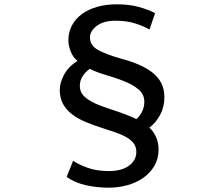

<svg xmlns="http://www.w3.org/2000/svg" viewBox="-20 -799 1040 890"><path d="M673 -662Q650 -676 609.5 -689.5Q569 -703 515 -703Q460 -703 428.5 -679Q397 -655 397 -626Q397 -587 437 -566Q477 -545 542 -527Q587 -515 624 -499Q661 -483 687.5 -462Q714 -441 728 -413Q742 -385 742 -348Q742 -304 722.5 -267Q703 -230 672 -207Q688 -195 701.5 -168Q715 -141 715 -106Q715 -63 695.5 -30Q676 3 644 25.5Q612 48 570 59.5Q528 71 484 71Q427 71 376 59Q325 47 289 21L319 -54Q341 -38 384 -22Q427 -6 484 -6Q544 -6 578 -31Q612 -56 612 -95Q612 -112 605 -126Q598 -140 581 -153Q564 -166 535.5 -177.5Q507 -189 465 -202Q417 -217 378.5 -233Q340 -249 313 -270Q286 -291 271.5 -318.5Q257 -346 257 -383Q257 -415 276.5 -452Q296 -489 339 -517Q320 -531 308.5 -558.5Q297 -586 297 -612Q297 -649 313 -680Q329 -711 358.5 -733Q388 -755 429.5 -767Q471 -779 522 -779Q578 -779 622.5 -767Q667 -755 699 -738ZM396 -480Q350 -446 350 -401Q350 -387 355 -374.5Q360 -362 373.5 -349.5Q387 -337 411 -324.5Q435 -312 474 -299Q581 -264 612 -247Q629 -261 639 -282.5Q649 -304 649 -327Q649 -363 621 -385.5Q593 -408 553.5 -423.5Q514 -439 470.5 -451.5Q427 -464 396 -480Z"/></svg>

Font: Kinto Sans Med
Style: Regular
Weight: 500
Designer: Authors: Ryoko NISHIZUKA  (kana & ideographs); Paul D. Hunt (Latin, Greek & Cyrillic); Wenlong ZHANG  (bopomofo); Sandol
Foundry: Adobe Systems Incorporated, ookami Inc.
Version: Version 0.001